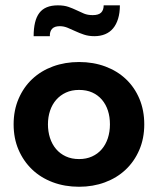

<svg xmlns="http://www.w3.org/2000/svg" viewBox="-20 -699 597 726"><path d="M279 7.2Q331.5 7.2 376.6 -9.5Q421.8 -26.2 454.8 -57.2Q487.8 -88.2 506.6 -131.8Q525.5 -175.3 525.5 -228.8Q525.5 -281.5 507.4 -324.9Q489.3 -368.3 456.6 -399.4Q424 -430.5 378.5 -447.5Q333 -464.5 279 -464.5Q225.8 -464.5 180.5 -447.9Q135.2 -431.3 102.2 -400.4Q69.2 -369.5 50.4 -325.8Q31.5 -282 31.5 -228.8Q31.5 -176 50 -132.9Q68.5 -89.8 101.2 -58.4Q134 -27 179.5 -9.9Q225 7.2 279 7.2ZM279 -97.5Q251 -97.5 229 -107.6Q207 -117.8 191.9 -135.6Q176.8 -153.5 169 -177.6Q161.3 -201.8 161.3 -228.8Q161.3 -256.5 169.3 -280.4Q177.3 -304.2 192.5 -321.6Q207.8 -339 229.4 -349Q251 -359 279 -359Q307 -359 328.6 -349.4Q350.2 -339.7 365.4 -322Q380.5 -304.2 388.1 -280.7Q395.7 -257.2 395.7 -228.8Q395.7 -200.3 387.7 -176.1Q379.7 -152 364.6 -134.5Q349.5 -117 327.9 -107.3Q306.3 -97.5 279 -97.5ZM336.8 -562.2Q359.3 -562.2 377.3 -569.6Q395.3 -577 407.5 -591.6Q419.8 -606.2 426.5 -628.1Q433.3 -650 433.3 -678.8H372Q372 -661 362.4 -651.4Q352.8 -641.8 330.5 -641.8Q311.8 -641.8 297.6 -647.6Q283.5 -653.5 269.6 -660.3Q255.8 -667 239.1 -672.9Q222.5 -678.8 198.8 -678.8Q174.5 -678.8 157.1 -671.6Q139.7 -664.5 128.7 -650Q117.7 -635.5 112.5 -613.6Q107.2 -591.7 107.2 -562.2H168.5Q167.8 -580 176.9 -590Q186 -600 206 -600Q221 -600 235.4 -594.1Q249.8 -588.2 264.9 -581.1Q280 -574 297.6 -568.1Q315.3 -562.2 336.8 -562.2Z"/></svg>

Font: Tilda Sans VF
Style: Regular
Weight: 400
Designer: ParaType Ltd
Foundry: ParaType Ltd
Version: Version 1.010